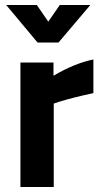

<svg xmlns="http://www.w3.org/2000/svg" viewBox="-20 -751 412 771"><path d="M130.9 -580.1 4.9 -731H127.9L173.8 -664.1L220.2 -731H342.8L214.8 -580.1ZM62 0V-500H194.8V-446.8Q278.8 -496.6 355 -512.2V-377Q273.9 -359.9 215.8 -341.8L195.8 -335V0Z"/></svg>

Font: TitilliumWeb-Bold
Style: Bold
Weight: 700
Version: Version 1.001;PS 57.000;hotconv 1.0.70;makeotf.lib2.5.55311